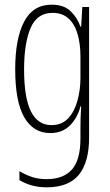

<svg xmlns="http://www.w3.org/2000/svg" viewBox="-20 -559 470 821"><path d="M201 -539Q253 -539 282 -511Q311 -483 324 -445H327L332 -529H361V29Q361 134 317.5 188Q274 242 179 242Q114 242 63 211V173Q92 190 119 198.5Q146 207 179 207Q251 207 287.5 166Q324 125 324 33V-8Q324 -30 324.5 -52Q325 -74 327 -104H324Q311 -54 278.5 -22Q246 10 195 10Q123 10 84 -57Q45 -124 45 -263Q45 -393 83 -466Q121 -539 201 -539ZM205 -504Q138 -504 110.5 -438.5Q83 -373 83 -263Q83 -140 112.5 -82Q142 -24 200 -24Q245 -24 272 -53.5Q299 -83 311.5 -129.5Q324 -176 324 -226V-317Q324 -370 312 -412.5Q300 -455 273.5 -479.5Q247 -504 205 -504Z"/></svg>

Font: Noto Sans Gujarati UI ExtraCondensed ExtraLight
Style: Regular
Weight: 200
Width: 2
Designer: Jelle Bosma - Monotype Design Team, Universal Thirst
Foundry: Monotype Imaging Inc.
Version: Version 2.106; ttfautohint (v1.8.4.7-5d5b)